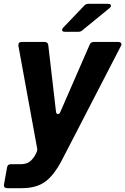

<svg xmlns="http://www.w3.org/2000/svg" viewBox="-33 -783 654 1002"><path d="M4 199Q-5 199 -9.5 193.5Q-14 188 -12 179L4 90Q7 74 23 74H72Q98 74 114.5 65.5Q131 57 148 31L156 16Q163 2 161 -8L63 -544V-548Q63 -564 79 -564H200Q217 -564 219 -547L259 -202Q260 -188 269 -188Q278 -188 282 -199L435 -550Q441 -564 456 -564H585Q592 -564 596.5 -560.5Q601 -557 601 -552Q601 -548 598 -543L291 51Q249 132 202.5 165.5Q156 199 81 199ZM306 -617Q291 -617 291 -627Q291 -632 297 -639L407 -754Q415 -763 429 -763H531Q546 -763 546 -753Q546 -747 539 -741L397 -625Q389 -617 375 -617Z"/></svg>

Font: Open Sauce Two ExtraBold Italic
Style: Regular
Weight: 800
Italic angle: -10°
Designer: Alfredo Marco Pradil
Foundry: Creative Sauce Fz LLC
Version: Version 1.477